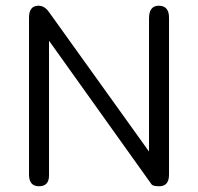

<svg xmlns="http://www.w3.org/2000/svg" viewBox="-20 -648 696 675"><path d="M540 6.8C562.8 6.8 574.2 -6.8 574.2 -34.2V-585.9C574.2 -613.9 562.2 -627.9 538.1 -627.9C515.3 -627.9 503.9 -613 503.9 -583V-115.2L152.3 -605.5C141.9 -620.4 129.6 -627.9 115.2 -627.9C93.1 -627.9 82 -613.9 82 -585.9V-34.2C82 -6.8 93.8 6.8 117.2 6.8C140.6 6.8 152.3 -5.9 152.3 -31.2V-504.9L512.7 0C516 4.6 525.1 6.8 540 6.8Z"/></svg>

Font: Jura
Style: DemiBold
Weight: 600
Version: Version 2.5.1